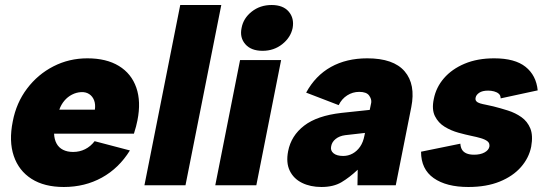

<svg xmlns="http://www.w3.org/2000/svg" viewBox="-20 -740 2190 767"><path d="M235 7Q157 7 106 -25.5Q55 -58 35 -117Q15 -176 31 -255Q45 -329 88 -386Q131 -443 193.5 -475Q256 -507 329 -507Q405 -507 455 -476.5Q505 -446 524.5 -390Q544 -334 529 -259Q527 -248 523.5 -235Q520 -222 515 -206H196Q197 -183 206 -166.5Q215 -150 232 -141.5Q249 -133 272 -133Q298 -133 320 -144Q342 -155 358 -176L499 -139Q455 -68 387 -30.5Q319 7 235 7ZM359 -302Q362 -323 356 -339Q350 -355 336.5 -364Q323 -373 304 -372Q285 -371 267.5 -362Q250 -353 237 -337.5Q224 -322 217 -302Z M700 -720H864L721 0H557Z M939 -500H1103L1004 0H840ZM1029 -537Q983 -537 960 -563.5Q937 -590 945 -628Q952 -667 985.5 -693.5Q1019 -720 1065 -720Q1111 -720 1133.5 -693.5Q1156 -667 1149 -628Q1141 -590 1107.5 -563.5Q1074 -537 1029 -537Z M1408 0 1409 -62Q1376 -31 1344 -12Q1312 7 1264 7Q1220 7 1186.5 -9.5Q1153 -26 1137.5 -58Q1122 -90 1131 -136Q1143 -198 1195 -238Q1247 -278 1344 -289L1457 -301L1463 -330Q1465 -344 1454.5 -358.5Q1444 -373 1415 -373Q1389 -373 1367 -359Q1345 -345 1333 -320L1203 -370Q1240 -438 1302 -472.5Q1364 -507 1447 -507Q1552 -507 1596.5 -455Q1641 -403 1623 -312L1561 0ZM1438 -209 1359 -200Q1336 -197 1321 -185Q1306 -173 1303 -156Q1299 -139 1312 -128Q1325 -117 1351 -117Q1371 -117 1388.5 -126.5Q1406 -136 1418.5 -154Q1431 -172 1436 -199Z M1819 -166Q1820 -151 1826 -141.5Q1832 -132 1844 -127Q1856 -122 1874 -122Q1899 -122 1915.5 -131Q1932 -140 1935 -154Q1937 -168 1927.5 -175.5Q1918 -183 1901 -188Q1884 -193 1864 -197Q1840 -202 1811 -210Q1782 -218 1756.5 -233.5Q1731 -249 1717.5 -276Q1704 -303 1713 -345Q1722 -391 1753.5 -427.5Q1785 -464 1836 -485.5Q1887 -507 1954 -507Q2037 -507 2079.5 -473Q2122 -439 2128 -379L1980 -347Q1980 -359 1972.5 -365.5Q1965 -372 1953.5 -375Q1942 -378 1930 -378Q1907 -378 1894.5 -369.5Q1882 -361 1880 -350Q1878 -341 1883 -335.5Q1888 -330 1898 -327Q1908 -324 1921.5 -321.5Q1935 -319 1951 -315Q1979 -308 2009 -298.5Q2039 -289 2063 -272Q2087 -255 2098.5 -227Q2110 -199 2102 -154Q2093 -109 2061 -72.5Q2029 -36 1976 -14.5Q1923 7 1851 7Q1763 7 1712.5 -28.5Q1662 -64 1662 -134Z"/></svg>

Font: Albert Sans Black
Style: Italic
Weight: 900
Italic angle: -11.25°
Designer: Andreas Rasmussen
Foundry: a.Foundry
Version: Version 1.025